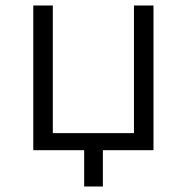

<svg xmlns="http://www.w3.org/2000/svg" viewBox="-20 -546 679 698"><path d="M286 0V132H354V0H538V-526H467V-62H172V-526H101V0Z"/></svg>

Font: Malon Grotesk
Style: Regular
Weight: 400
Designer: Julieta Ulanovsky
Foundry: Julieta Ulanovsky
Version: Version 7.200